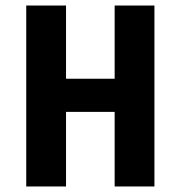

<svg xmlns="http://www.w3.org/2000/svg" viewBox="-20 -675 654 695"><path d="M75 0V-655H219V-390H395V-655H539V0H395V-270H219V0Z"/></svg>

Font: Intel One Mono
Style: Bold
Weight: 700
Monospace: yes
Designer: Fred Shallcrass
Foundry: Frere-Jones Type LLC
Version: Version 1.400;hotconv 1.1.0;makeotfexe 2.6.0;FJTRelease1.4